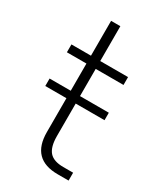

<svg xmlns="http://www.w3.org/2000/svg" viewBox="-172 -738 686 806"><g transform="rotate(30 171.0 -335.0)"><path d="M25.4 -462.9V-501H120.1V-669.9H165V-501H299.8V-462.9H165V-331.1H304.7V-294.9H165V-137.7Q165 -85 185.5 -61.5Q206.1 -38.1 252.9 -38.1H300.8V0H248Q120.1 0 120.1 -130.9V-294.9H17.6V-331.1H120.1V-462.9Z"/></g></svg>

Font: Gothic A1 ExtraLight
Style: Regular
Weight: 275
Designer: HanYang I&C Co.,Ltd.
Foundry: HanYang I&C Co.,Ltd.
Version: Version 2.50